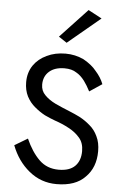

<svg xmlns="http://www.w3.org/2000/svg" viewBox="-63 -1004 674 1057"><g transform="rotate(5 274.0 -475.0)"><path d="M112 -226Q144 -154 187 -112Q230 -70 295 -70Q355 -70 385 -100Q415 -130 415 -183Q415 -229 390 -257Q365 -286 328 -305Q293 -324 251 -338Q226 -347 194 -362Q164 -378 137 -401Q110 -423 92 -457Q75 -491 75 -535Q75 -588 102 -628Q129 -667 175 -688Q220 -710 278 -710Q331 -710 378 -688Q426 -661 450 -630Q480 -597 494 -560L425 -514Q408 -547 391 -570Q369 -599 345 -612Q320 -629 279 -629Q226 -629 195 -602Q164 -575 164 -529Q164 -495 187 -472Q210 -448 247 -430Q281 -414 326 -396Q358 -383 384 -370Q416 -353 442 -330Q470 -307 486 -272Q503 -238 503 -190Q503 -100 448 -46Q395 10 290 10Q204 10 138 -44Q73 -97 40 -183ZM458 -920 278 -770 233 -800 383 -960Z"/></g></svg>

Font: jost-mod-400
Style: Regular
Weight: 400
Version: Version 3.200; ttfautohint (v0.97) -l 8 -r 50 -G 200 -x 14 -